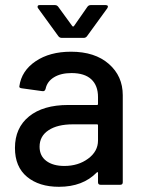

<svg xmlns="http://www.w3.org/2000/svg" viewBox="-20 -718 557 746"><path d="M255.9 -517.1Q348.6 -517.1 402.8 -469.7Q457 -422.4 457 -348.1V-9.8Q457 0 446.8 0H371.1Q360.8 0 360.8 -9.8V-45.9Q360.8 -51.3 356 -47.9Q301.8 7.8 209 7.8Q131.8 7.8 85 -31Q38.1 -69.8 38.1 -143.1Q38.1 -221.2 92.8 -265.6Q147.5 -310.1 245.1 -310.1H356.9Q360.8 -310.1 360.8 -314V-340.8Q360.8 -385.7 334.7 -409.9Q308.6 -434.1 257.8 -434.1Q216.3 -434.1 189.7 -417.7Q163.1 -401.4 157.2 -373Q154.3 -362.3 145 -363.8L64 -375Q53.7 -376.5 55.2 -382.8Q63.5 -442.9 118.4 -480Q173.3 -517.1 255.9 -517.1ZM230 -73.2Q284.2 -73.2 322.5 -101.6Q360.8 -129.9 360.8 -171.9V-231Q360.8 -234.9 356.9 -234.9H263.2Q203.1 -234.9 168.5 -211.9Q133.8 -189 133.8 -147.9Q133.8 -112.3 159.9 -92.8Q186 -73.2 230 -73.2ZM207 -577.1 127.9 -686Q126 -688 126 -691.9Q126 -698.2 133.8 -698.2H193.8Q201.2 -698.2 206.1 -691.9L261.2 -616.2Q262.2 -615.2 264.2 -615.2Q266.1 -615.2 267.1 -616.2L319.8 -691.9Q324.7 -698.2 332 -698.2H391.1Q397 -698.2 398.7 -694.8Q400.4 -691.4 397 -686L317.9 -577.1Q313 -570.8 305.2 -570.8H220.2Q211.9 -570.8 207 -577.1Z"/></svg>

Font: Gruenseis Font Medium
Style: Regular
Weight: 500
Designer: Jeremy Tribby
Foundry: Tribby Type
Version: Version 1.408;Glyphs 3.1.2 (3151)